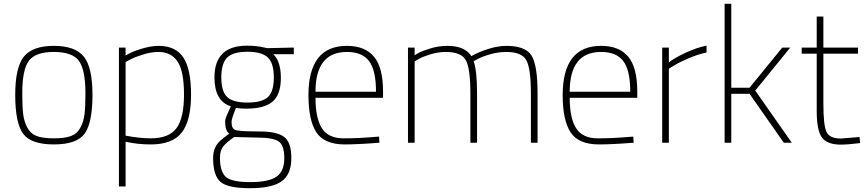

<svg xmlns="http://www.w3.org/2000/svg" viewBox="-20 -750 4546 1009"><path d="M106 -453Q152 -509 263 -509Q374 -509 420 -453Q466 -397 466 -251Q466 -105 425 -48Q384 9 263 9Q142 9 101 -48Q60 -105 60 -251Q60 -397 106 -453ZM429 -259Q429 -385 394 -431Q359 -477 263 -477Q167 -477 132 -431Q97 -385 97 -259Q97 -188 102 -148.5Q107 -109 124.5 -77.5Q142 -46 174.5 -34.5Q207 -23 263 -23Q319 -23 351.5 -34.5Q384 -46 401.5 -77.5Q419 -109 424 -148.5Q429 -188 429 -259Z M605 230V-500H640V-458Q669 -477 721 -493Q773 -509 813 -509Q903 -509 943.5 -448Q984 -387 984 -252Q984 -117 935.5 -54Q887 9 772 9Q704 9 640 -5V230ZM813 -477Q775 -477 731.5 -463.5Q688 -450 664 -437L640 -424V-37Q717 -23 772 -23Q868 -23 907.5 -76.5Q947 -130 947 -252.5Q947 -375 913.5 -426Q880 -477 813 -477Z M1100 80Q1100 23 1138 -11Q1152 -24 1185 -48Q1163 -62 1163 -113Q1163 -127 1186 -175L1193 -191Q1107 -219 1107 -343Q1107 -510 1278 -510Q1330 -510 1370 -500L1384 -497L1524 -500V-465H1416Q1456 -428 1456 -340.5Q1456 -253 1412.5 -216Q1369 -179 1274 -179Q1244 -179 1220 -183Q1197 -126 1197 -111Q1197 -96 1199 -88Q1201 -80 1207 -73Q1213 -66 1230 -64Q1261 -59 1347 -59Q1433 -59 1472 -31.5Q1511 -4 1511 81Q1511 166 1460.5 202.5Q1410 239 1293.5 239Q1177 239 1138.5 205.5Q1100 172 1100 80ZM1136 79Q1136 153 1167.5 180Q1199 207 1295.5 207Q1392 207 1433 178.5Q1474 150 1474 81.5Q1474 13 1444 -7Q1414 -27 1332 -27L1211 -30Q1166 1 1151 22.5Q1136 44 1136 79ZM1143 -343Q1143 -269 1174 -240Q1205 -211 1280.5 -211Q1356 -211 1387.5 -239.5Q1419 -268 1419 -343Q1419 -418 1387.5 -448Q1356 -478 1280.5 -478Q1205 -478 1174 -447.5Q1143 -417 1143 -343Z M1942 -30 1972 -32 1974 0Q1862 9 1789 9Q1683 8 1642 -55.5Q1601 -119 1601 -250Q1601 -509 1803 -509Q1898 -509 1945.5 -452Q1993 -395 1993 -269V-236H1638Q1638 -128 1672 -75.5Q1706 -23 1785 -23Q1864 -23 1942 -30ZM1638 -268H1956Q1956 -381 1919.5 -429Q1883 -477 1803 -477Q1638 -477 1638 -268Z M2159 0H2124V-500H2159V-460Q2168 -465 2183 -473.5Q2198 -482 2241.5 -495.5Q2285 -509 2331 -509Q2423 -509 2457 -455Q2493 -476 2545 -492.5Q2597 -509 2641 -509Q2741 -509 2773 -458.5Q2805 -408 2805 -260V0H2770V-258Q2770 -390 2746 -433.5Q2722 -477 2641 -477Q2598 -477 2555 -464.5Q2512 -452 2491 -440L2469 -428Q2487 -379 2487 -260V0H2452V-258Q2452 -390 2428 -433.5Q2404 -477 2323 -477Q2283 -477 2242 -464.5Q2201 -452 2180 -440L2159 -427Z M3278 -30 3308 -32 3310 0Q3198 9 3125 9Q3019 8 2978 -55.5Q2937 -119 2937 -250Q2937 -509 3139 -509Q3234 -509 3281.5 -452Q3329 -395 3329 -269V-236H2974Q2974 -128 3008 -75.5Q3042 -23 3121 -23Q3200 -23 3278 -30ZM2974 -268H3292Q3292 -381 3255.5 -429Q3219 -477 3139 -477Q2974 -477 2974 -268Z M3460 0V-500H3495V-422Q3525 -446 3584.5 -473.5Q3644 -501 3693 -510V-474Q3649 -465 3599.5 -444Q3550 -423 3523 -406L3495 -389V0Z M3823 0H3788V-730H3823V-289H3919L4091 -500H4133L3949 -274L4141 0H4099L3919 -257H3823Z M4489 -468H4307V-206Q4307 -91 4323.5 -56.5Q4340 -22 4399 -22L4497 -30L4500 2Q4434 10 4399 10Q4328 10 4300 -26.5Q4272 -63 4272 -168V-468H4193V-500H4272V-663H4307V-500H4489Z"/></svg>

Font: Titillium Web ExtraLight
Style: Regular
Weight: 275
Version: Version 1.002;PS 57.000;hotconv 1.0.70;makeotf.lib2.5.55311